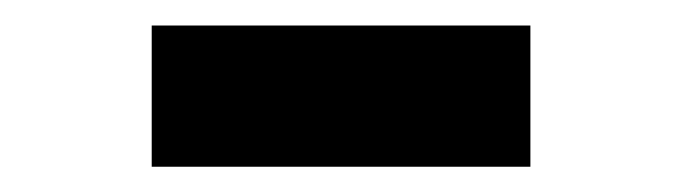

<svg xmlns="http://www.w3.org/2000/svg" viewBox="-20 -756 540 152"><path d="M100.1 -735.8H399.9V-624H100.1Z"/></svg>

Font: Ultra
Style: Regular
Weight: 400
Designer: Astigmatic (AOETI)
Foundry: Astigmatic (AOETI)
Version: Version 1.000